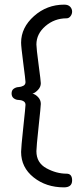

<svg xmlns="http://www.w3.org/2000/svg" viewBox="-20 -788 350 828"><path d="M90 -434Q90 -442 80.5 -514.5Q71 -587 71 -604Q71 -669 126.5 -718.5Q182 -768 257 -768Q274 -768 282.5 -759Q291 -750 291 -738Q291 -727 284 -718Q277 -709 267 -709Q215 -709 176 -675.5Q137 -642 137 -596Q137 -580 146.5 -509Q156 -438 156 -429Q156 -413 143.5 -400Q131 -387 120 -384Q132 -382 144 -369.5Q156 -357 156 -340Q156 -330 146.5 -242Q137 -154 137 -136Q137 -86 180 -62.5Q223 -39 267 -39Q291 -39 291 -10Q291 20 256 20Q179 20 125 -23Q71 -66 71 -133Q71 -151 80.5 -239.5Q90 -328 90 -336Q90 -347 80.5 -352Q71 -357 60 -357Q49 -357 39.5 -364Q30 -371 30 -385Q30 -399 39.5 -405.5Q49 -412 60 -412.5Q71 -413 80.5 -418Q90 -423 90 -434Z"/></svg>

Font: Terminal Dosis
Style: Regular
Weight: 400
Designer: Edgar Tolentino, Pablo Impallari, Igino Marini
Foundry: Edgar Tolentino, Pablo Impallari, Igino Marini
Version: Version 1.007